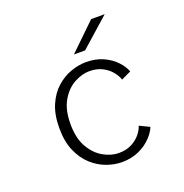

<svg xmlns="http://www.w3.org/2000/svg" viewBox="-128 -817 906 944"><g transform="rotate(-20 325.0 -345.5)"><path d="M352 11Q313.5 11 272.8 -3.8Q232 -18.5 197 -50.2Q162 -82 140.5 -131.8Q119 -181.5 119 -251Q119 -321.5 140.5 -371.2Q162 -421 197 -452Q232 -483 272.8 -497.5Q313.5 -512 352 -512Q404 -512 443 -494Q482 -476 507.2 -448.8Q532.5 -421.5 542 -394.5L491 -370.5Q484 -392 466.2 -413.8Q448.5 -435.5 420 -450Q391.5 -464.5 353 -464.5Q314 -464.5 273.2 -442.2Q232.5 -420 205 -373Q177.5 -326 177.5 -251Q177.5 -177 205 -129.5Q232.5 -82 273.2 -59.2Q314 -36.5 353 -36.5Q392 -36.5 420.5 -51.2Q449 -66 466.5 -87.5Q484 -109 490 -129.5L542 -104.5Q533.5 -80.5 508.2 -53.5Q483 -26.5 443.5 -7.8Q404 11 352 11ZM369 -567.5H310.5L449.5 -702H520.5Z"/></g></svg>

Font: Trispace ExtraLight
Style: Regular
Weight: 200
Designer: Tyler Finck
Foundry: Etcetera Type Company
Version: Version 1.210; ttfautohint (v1.8.3)